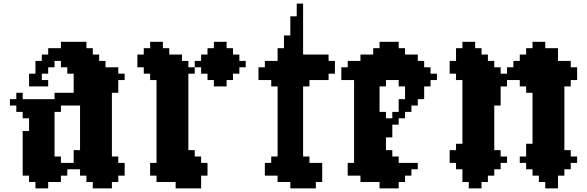

<svg xmlns="http://www.w3.org/2000/svg" viewBox="-20 -1020 3290 1076"><path d="M464.3 -750V-785.7H321.4V-750H250V-714.3H214.3V-678.6H178.6V-607.1H142.9V-535.7H250V-571.4H214.3V-607.1H250V-642.9H285.7V-678.6H321.4V-642.9H357.1V-607.1H392.9V-500H285.7V-464.3H107.1V-500H71.4V-464.3H35.7V-428.6H71.4V-392.9H107.1V-357.1H142.9V-285.7H107.1V-35.7H142.9V0H178.6V35.7H250V0H321.4V-35.7H357.1V-71.4H428.6V-35.7H464.3V0H500V35.7H607.1V0H642.9V-35.7H678.6V-107.1H642.9V-142.9H607.1V-500H642.9V-571.4H678.6V-607.1H642.9V-642.9H571.4V-678.6H535.7V-714.3H500V-750ZM428.6 -428.6V-178.6H392.9V-107.1H321.4V-142.9H285.7V-392.9H321.4V-428.6Z M1107.1 -107.1V-142.9H1071.4V-178.6H1035.7V-607.1H1071.4V-642.9H1035.7V-678.6H1000V-714.3H928.6V-750H892.9V-785.7H821.4V-750H785.7V-714.3H750V-642.9H785.7V-607.1H821.4V-571.4H857.1V-107.1H821.4V-35.7H857.1V0H964.3V35.7H1107.1V-35.7H1142.9V-107.1ZM1071.4 -678.6V-642.9H1107.1V-607.1H1142.9V-571.4H1178.6V-535.7H1250V-571.4H1285.7V-607.1H1321.4V-642.9H1357.1V-678.6H1321.4V-714.3H1285.7V-750H1250V-785.7H1178.6V-750H1142.9V-714.3H1107.1V-678.6Z M1500 -107.1H1464.3V-35.7H1535.7V0H1607.1V35.7H1750V0H1785.7V-107.1H1714.3V-142.9H1678.6V-535.7H1714.3V-571.4H1821.4V-607.1H1857.1V-678.6H1821.4V-714.3H1678.6V-1000H1642.9V-928.6H1607.1V-821.4H1571.4V-750H1535.7V-678.6H1464.3V-642.9H1428.6V-571.4H1500V-535.7H1535.7V-142.9H1500Z M1928.6 -107.1V-35.7H2000V0H2107.1V35.7H2214.3V0H2250V-35.7H2285.7V-71.4H2321.4V-107.1H2214.3V-142.9H2178.6V-178.6H2142.9V-250H2178.6V-321.4H2214.3V-357.1H2250V-392.9H2285.7V-428.6H2321.4V-464.3H2357.1V-535.7H2392.9V-571.4H2428.6V-607.1H2392.9V-642.9H2357.1V-678.6H2321.4V-714.3H2250V-750H2214.3V-785.7H2107.1V-750H2071.4V-714.3H2000V-678.6H1928.6V-642.9H1892.9V-571.4H1964.3V-107.1ZM2142.9 -357.1V-392.9H2107.1V-535.7H2142.9V-571.4H2214.3V-535.7H2250V-464.3H2214.3V-392.9H2178.6V-357.1Z M2607.1 0V35.7H2678.6V0H2714.3V-35.7H2750V-71.4H2785.7V-107.1H2821.4V-142.9H2785.7V-178.6H2750V-428.6H2785.7V-535.7H2821.4V-571.4H2892.9V-535.7H2928.6V-500H2964.3V-214.3H2928.6V-142.9H2892.9V-107.1H2928.6V-71.4H2964.3V-35.7H3000V0H3035.7V35.7H3107.1V-35.7H3142.9V-71.4H3178.6V-107.1H3214.3V-142.9H3178.6V-178.6H3142.9V-535.7H3178.6V-571.4H3214.3V-642.9H3178.6V-678.6H3107.1V-750H3035.7V-785.7H2964.3V-750H2928.6V-714.3H2892.9V-678.6H2857.1V-642.9H2821.4V-607.1H2785.7V-642.9H2750V-678.6H2714.3V-714.3H2678.6V-750H2642.9V-785.7H2571.4V-750H2535.7V-678.6H2500V-607.1H2535.7V-571.4H2571.4V-214.3H2535.7V-178.6H2500V-107.1H2535.7V-71.4H2571.4V0Z"/></svg>

Font: Gossip High Pixel
Style: Regular
Weight: 500
Width: 7
Designer: Deborah Khodanovich
Version: Version 1.001;Glyphs 3.3.1 (3343)